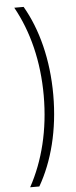

<svg xmlns="http://www.w3.org/2000/svg" viewBox="-65 -865 423 1062"><g transform="rotate(-5 147.0 -333.5)"><path d="M58 165H109C185 33 230 -138 230 -333C230 -529 185 -701 109 -832H57C134 -694 177 -524 177 -334C177 -143 134 26 58 165Z"/></g></svg>

Font: Noto Sans Gurmukhi UI ExtraCondensed Light
Style: Regular
Weight: 300
Width: 2
Designer: Jelle Bosma - Monotype Design Team
Foundry: Monotype Imaging Inc.
Version: Version 2.004